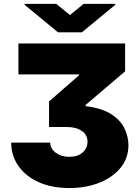

<svg xmlns="http://www.w3.org/2000/svg" viewBox="-20 -767 715 979"><path d="M36.9 -39.8H235.8Q236.9 -8.2 264.9 12.3Q293 32.7 333.8 32.7Q376.4 32.7 401.3 10.5Q426.1 -11.7 426.1 -44Q426.1 -79.9 397 -99.6Q367.9 -119.3 322.4 -119.3H230.1V-250L383.5 -383.5V-387.8H73.9V-545.5H617.9V-403.4L416.2 -231.5V-225.9Q502.1 -215.2 549.7 -183.2Q597.3 -151.3 616.1 -109.4Q634.9 -67.5 634.9 -27Q634.9 39.1 595 88.2Q555 137.4 486.9 164.6Q418.7 191.8 333.8 191.8Q244 191.8 177.6 161.9Q111.2 132.1 74.4 79.9Q37.6 27.7 36.9 -39.8ZM267 -747.2 336.6 -690.3 406.2 -747.2H568.2V-742.9L397.7 -602.3H275.6L105.1 -742.9V-747.2Z"/></svg>

Font: Inter UI Black
Style: Regular
Weight: 900
Designer: Rasmus Andersson
Foundry: rsms
Version: 3.2;8d6f07862